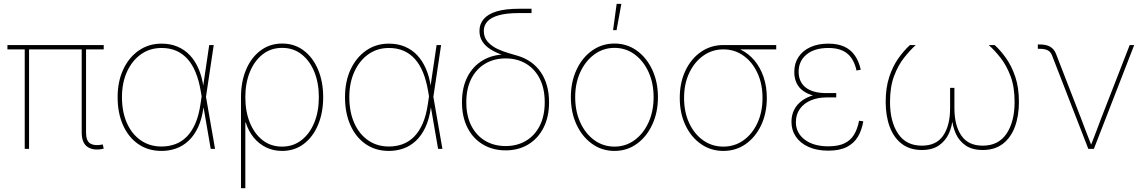

<svg xmlns="http://www.w3.org/2000/svg" viewBox="-20 -773 5952 997"><path d="M509.3 1Q461.9 9.3 433.1 -11.2Q404.3 -31.7 404.3 -85.4V-527.3H426.8V-85.4Q426.8 -40.5 449 -27.6Q471.2 -14.6 508.8 -22Q511.2 -22.9 511 -22.7Q510.7 -22.5 513.7 -22.9L518.6 -1Q516.1 -1 513.9 -0.5Q511.7 0 509.3 1ZM108.4 0V-527.3H130.9V0ZM18.6 -516.6V-539.1H518.6V-516.6Z M818.8 10.7Q749.5 10.7 698.2 -24.7Q647 -60.1 618.9 -123Q590.8 -186 590.8 -268.6Q590.8 -349.6 619.9 -412.1Q648.9 -474.6 700.4 -510.5Q752 -546.4 818.8 -546.4Q864.3 -546.4 901.1 -531Q938 -515.6 965.3 -486.8Q992.7 -458 1010.7 -416.7Q1028.8 -375.5 1036.1 -323.7H1042L1049.3 -272L1096.7 0H1074.2L1022.5 -299.3Q1013.2 -354.5 996.1 -396.5Q979 -438.5 953.6 -466.8Q928.2 -495.1 894.8 -509.5Q861.3 -523.9 818.8 -523.9Q758.3 -523.9 712.2 -491.2Q666 -458.5 639.6 -400.9Q613.3 -343.3 613.3 -268.6Q613.3 -192.4 638.7 -134.8Q664.1 -77.1 710.4 -44.7Q756.8 -12.2 818.8 -12.2Q856.4 -12.2 889.4 -24.2Q922.4 -36.1 949 -62.5Q975.6 -88.9 994.1 -131.3Q1012.7 -173.8 1021.5 -234.9L1066.4 -539.1H1089.8L1049.3 -268.1L1042.5 -214.4H1036.6Q1028.3 -154.3 1008.1 -111.3Q987.8 -68.4 958.5 -41.3Q929.2 -14.2 893.6 -1.7Q857.9 10.7 818.8 10.7Z M1231.4 204.1V-268.6Q1231.4 -349.1 1258.1 -411.9Q1284.7 -474.6 1333 -510.7Q1381.3 -546.9 1445.3 -546.9Q1509.3 -546.9 1557.1 -510.7Q1605 -474.6 1631.6 -411.6Q1658.2 -348.6 1658.2 -268.6Q1658.2 -188 1631.6 -124.8Q1605 -61.5 1557.1 -25.4Q1509.3 10.7 1444.8 10.7Q1399.4 10.7 1361.8 -7.6Q1324.2 -25.9 1297.1 -59.1Q1270 -92.3 1256.3 -136.7H1253.9V204.1ZM1444.8 -11.7Q1502.4 -11.7 1545.4 -45.2Q1588.4 -78.6 1612.1 -136.5Q1635.7 -194.3 1635.7 -268.6Q1635.7 -342.3 1612.1 -400.1Q1588.4 -458 1545.7 -491.2Q1502.9 -524.4 1445.3 -524.4Q1387.2 -524.4 1344.2 -491Q1301.3 -457.5 1277.6 -399.7Q1253.9 -341.8 1253.9 -268.6Q1253.9 -194.3 1277.3 -136.5Q1300.8 -78.6 1343.5 -45.2Q1386.2 -11.7 1444.8 -11.7Z M1999.5 10.7Q1930.2 10.7 1878.9 -24.7Q1827.6 -60.1 1799.6 -123Q1771.5 -186 1771.5 -268.6Q1771.5 -349.6 1800.5 -412.1Q1829.6 -474.6 1881.1 -510.5Q1932.6 -546.4 1999.5 -546.4Q2044.9 -546.4 2081.8 -531Q2118.7 -515.6 2146 -486.8Q2173.3 -458 2191.4 -416.7Q2209.5 -375.5 2216.8 -323.7H2222.7L2230 -272L2277.3 0H2254.9L2203.1 -299.3Q2193.8 -354.5 2176.8 -396.5Q2159.7 -438.5 2134.3 -466.8Q2108.9 -495.1 2075.4 -509.5Q2042 -523.9 1999.5 -523.9Q1939 -523.9 1892.8 -491.2Q1846.7 -458.5 1820.3 -400.9Q1793.9 -343.3 1793.9 -268.6Q1793.9 -192.4 1819.3 -134.8Q1844.7 -77.1 1891.1 -44.7Q1937.5 -12.2 1999.5 -12.2Q2037.1 -12.2 2070.1 -24.2Q2103 -36.1 2129.6 -62.5Q2156.2 -88.9 2174.8 -131.3Q2193.4 -173.8 2202.1 -234.9L2247.1 -539.1H2270.5L2230 -268.1L2223.1 -214.4H2217.3Q2209 -154.3 2188.7 -111.3Q2168.5 -68.4 2139.2 -41.3Q2109.9 -14.2 2074.2 -1.7Q2038.6 10.7 1999.5 10.7Z M2605.5 7.8Q2539.1 7.8 2487.8 -22.7Q2436.5 -53.2 2407.7 -109.4Q2378.9 -165.5 2378.9 -242.2Q2378.9 -319.3 2407.7 -374.8Q2436.5 -430.2 2487.8 -460.2Q2539.1 -490.2 2605.5 -490.2L2659.2 -467.3Q2618.7 -477.1 2584.2 -489.5Q2549.8 -502 2524.2 -518.8Q2498.5 -535.6 2484.1 -558.8Q2469.7 -582 2469.7 -612.3Q2469.7 -647.9 2491.5 -673.8Q2513.2 -699.7 2558.3 -713.6Q2603.5 -727.5 2674.3 -727.5H2740.2V-705.1H2674.3Q2609.9 -705.1 2569.6 -693.6Q2529.3 -682.1 2510.7 -661.4Q2492.2 -640.6 2492.2 -612.3Q2492.2 -578.1 2513.2 -555.2Q2534.2 -532.2 2564.7 -518.3Q2595.2 -504.4 2624.8 -496.1Q2654.3 -487.8 2671.4 -482.4Q2707.5 -471.2 2737.1 -450.2Q2766.6 -429.2 2787.6 -398.9Q2808.6 -368.7 2819.8 -329.3Q2831.1 -290 2831.1 -242.2Q2831.1 -165.5 2802.2 -109.4Q2773.4 -53.2 2722.7 -22.7Q2671.9 7.8 2605.5 7.8ZM2605.5 -14.6Q2665 -14.6 2710.9 -41.7Q2756.8 -68.8 2782.7 -119.9Q2808.6 -170.9 2808.6 -242.2Q2808.6 -313.5 2782.7 -364.5Q2756.8 -415.5 2710.9 -442.6Q2665 -469.7 2605.5 -469.7Q2545.9 -469.7 2499.8 -442.6Q2453.6 -415.5 2427.5 -364.5Q2401.4 -313.5 2401.4 -242.2Q2401.4 -170.9 2427.5 -119.9Q2453.6 -68.8 2499.8 -41.7Q2545.9 -14.6 2605.5 -14.6Z M3170.9 10.7Q3106 10.7 3054.7 -25.9Q3003.4 -62.5 2973.9 -125.7Q2944.3 -189 2944.3 -268.6Q2944.3 -348.1 2973.9 -411.1Q3003.4 -474.1 3054.7 -510.5Q3106 -546.9 3170.9 -546.9Q3235.4 -546.9 3286.4 -510.5Q3337.4 -474.1 3366.9 -410.9Q3396.5 -347.7 3396.5 -268.6Q3396.5 -189 3366.9 -125.7Q3337.4 -62.5 3286.6 -25.9Q3235.8 10.7 3170.9 10.7ZM3170.9 -11.7Q3229 -11.7 3274.9 -45.2Q3320.8 -78.6 3347.4 -136.7Q3374 -194.8 3374 -268.6Q3374 -341.8 3347.4 -399.7Q3320.8 -457.5 3274.9 -491Q3229 -524.4 3170.9 -524.4Q3112.8 -524.4 3066.7 -490.7Q3020.5 -457 2993.7 -399.4Q2966.8 -341.8 2966.8 -268.6Q2966.8 -194.8 2993.4 -136.7Q3020 -78.6 3066.2 -45.2Q3112.3 -11.7 3170.9 -11.7ZM3163.6 -616.7 3182.1 -752.9H3206.5L3181.6 -616.7Z M3736.3 10.7Q3671.4 10.7 3620.1 -24.9Q3568.8 -60.5 3539.3 -122.8Q3509.8 -185.1 3509.8 -264.6Q3509.8 -344.2 3539.3 -406.2Q3568.8 -468.3 3620.1 -503.7Q3671.4 -539.1 3736.3 -539.1H4010.7V-516.6H3792H3736.3Q3678.2 -516.6 3632.1 -483.9Q3585.9 -451.2 3559.1 -394.5Q3532.2 -337.9 3532.2 -264.6Q3532.2 -190.9 3558.8 -133.8Q3585.4 -76.7 3631.6 -44.2Q3677.7 -11.7 3736.3 -11.7Q3794.4 -11.7 3840.3 -44.2Q3886.2 -76.7 3912.8 -133.8Q3939.5 -190.9 3939.5 -264.6Q3939.5 -337.9 3912.8 -394.8Q3886.2 -451.7 3840.3 -484.1Q3794.4 -516.6 3736.3 -516.6V-535.2Q3784.7 -535.2 3825.7 -515.4Q3866.7 -495.6 3897.2 -459.5Q3927.7 -423.3 3944.8 -373.8Q3961.9 -324.2 3961.9 -264.6Q3961.9 -185.1 3932.4 -122.8Q3902.8 -60.5 3852.1 -24.9Q3801.3 10.7 3736.3 10.7Z M4281.2 9.3Q4221.7 9.3 4178.7 -10Q4135.7 -29.3 4112.8 -63.2Q4089.8 -97.2 4089.8 -140.1Q4089.8 -175.8 4104.2 -203.6Q4118.7 -231.4 4144.8 -250.5Q4170.9 -269.5 4206.5 -279.3Q4242.2 -289.1 4285.2 -289.1H4322.3V-267.1H4271.5Q4227.1 -267.1 4190.9 -252Q4154.8 -236.8 4133.8 -208Q4112.8 -179.2 4112.8 -138.7Q4112.8 -83 4158.4 -48.1Q4204.1 -13.2 4281.2 -13.2Q4334 -13.2 4366.2 -29.3Q4398.4 -45.4 4415.8 -75.2Q4433.1 -105 4440.9 -146L4462.9 -143.1Q4455.1 -97.2 4434.8 -63Q4414.6 -28.8 4377.2 -9.8Q4339.8 9.3 4281.2 9.3ZM4284.2 -267.6Q4240.2 -267.6 4206.5 -276.1Q4172.9 -284.7 4150.1 -301.3Q4127.4 -317.9 4116 -342.5Q4104.5 -367.2 4104.5 -399.4Q4104.5 -443.8 4126.2 -476.8Q4147.9 -509.8 4187.7 -528.1Q4227.5 -546.4 4281.7 -546.4Q4330.1 -546.4 4364 -530.8Q4397.9 -515.1 4418.9 -485.1Q4439.9 -455.1 4449.7 -411.1L4427.7 -406.7Q4414.6 -466.3 4379.4 -495.1Q4344.2 -523.9 4281.7 -523.9Q4210 -523.9 4168.7 -490.5Q4127.4 -457 4127 -400.9Q4127 -347.7 4163.8 -318.6Q4200.7 -289.6 4271.5 -289.6H4322.3V-267.6Z M4766.6 5.9Q4704.6 5.9 4662.8 -26.1Q4621.1 -58.1 4600.1 -114.5Q4579.1 -170.9 4579.1 -244.1Q4579.1 -317.9 4597.7 -373.8Q4616.2 -429.7 4645.3 -470.5Q4674.3 -511.2 4705.1 -539.1H4735.4Q4705.6 -512.2 4674.6 -473.1Q4643.6 -434.1 4622.6 -378.2Q4601.6 -322.3 4601.6 -243.7Q4601.6 -141.6 4643.3 -79.1Q4685.1 -16.6 4766.6 -16.6Q4842.3 -16.6 4877.9 -69.1Q4913.6 -121.6 4913.6 -211.4V-316.9H4936V-211.4Q4936 -121.6 4971.9 -69.1Q5007.8 -16.6 5083 -16.6Q5165 -16.6 5206.8 -79.1Q5248.5 -141.6 5248.5 -243.7Q5248.5 -322.3 5227.3 -378.2Q5206.1 -434.1 5175.3 -473.1Q5144.5 -512.2 5114.3 -539.1H5145Q5175.8 -511.2 5204.6 -470.5Q5233.4 -429.7 5252.2 -373.8Q5271 -317.9 5271 -244.1Q5271 -170.9 5250 -114.5Q5229 -58.1 5187.3 -26.1Q5145.5 5.9 5083.5 5.9Q5027.8 5.9 4993.7 -18.1Q4959.5 -42 4942.9 -79.8Q4926.3 -117.7 4922.9 -159.2H4926.8Q4924.3 -117.7 4907.2 -79.8Q4890.1 -42 4856 -18.1Q4821.8 5.9 4766.6 5.9Z M5631.3 0 5441.9 -487.8Q5434.6 -504.9 5419.4 -512.2Q5404.3 -519.5 5380.9 -519.5H5369.1V-542H5380.9Q5413.1 -542 5433.3 -530.3Q5453.6 -518.6 5463.4 -493.7L5591.3 -164.1Q5605.5 -127 5619.6 -89.4Q5633.8 -51.8 5648.9 -14.6H5643.1Q5658.2 -51.8 5672.1 -89.4Q5686 -127 5700.2 -164.1L5846.2 -539.1H5869.6L5660.2 0Z"/></svg>

Font: Inter 18pt Thin
Style: Regular
Weight: 250
Designer: Rasmus Andersson
Foundry: rsms
Version: Version 4.001;git-66647c0bb